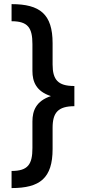

<svg xmlns="http://www.w3.org/2000/svg" viewBox="-20 -785 443 948"><path d="M37.1 59.1V143.6C177.2 143.6 239.7 94.7 239.7 -49.3V-153.8C239.7 -230 267.6 -260.3 347.2 -260.7V-360.4H344.7C266.6 -360.8 239.7 -391.1 239.7 -466.8V-571.8C239.7 -715.3 177.2 -764.6 37.1 -764.6V-680.2C118.2 -680.2 140.1 -647.5 140.1 -566.9V-434.6C140.1 -382.3 158.2 -334 231.4 -310.5C158.2 -286.6 140.1 -237.8 140.1 -185.5V-54.2C140.1 26.4 118.2 59.1 37.1 59.1Z"/></svg>

Font: Inteeer Medium
Style: Regular
Weight: 500
Designer: Rasmus Andersson
Foundry: rsms
Version: Version 4.001;Glyphs 3.4 (3402)